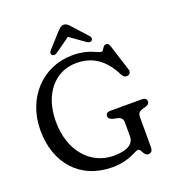

<svg xmlns="http://www.w3.org/2000/svg" viewBox="-162 -1039 1083 1184"><g transform="rotate(-20 380.0 -446.5)"><path d="M259 -760C267.5 -753 278.5 -754 291.5 -762.5L389 -832L486.5 -762.5C499.5 -754 510.5 -753 519 -760C525.5 -765.5 527.5 -778 517 -790L430.5 -885.5C416.5 -901 407 -911 389.5 -911C372 -911 362 -901 347.5 -885.5L261 -790C250.5 -778 252.5 -765.5 259 -760ZM480 -314C459 -314 448.5 -305 448.5 -289C448.5 -275 459.5 -267.5 476 -262L503.5 -256.5C526.5 -251 539 -240 539 -216.5V-124C539 -76 497 -46 404.5 -46C259 -46 140.5 -167.5 140.5 -365.5C140.5 -550 244.5 -662.5 380.5 -662.5C478.5 -662.5 558.5 -620.5 618 -500.5C626 -485 637.5 -478.5 650.5 -480C667.5 -481.5 677.5 -496 672.5 -513L619 -682C613 -702 607 -709 593 -709C571.5 -709 569 -674 551.5 -674C530.5 -674 485.5 -716 376 -716C178.5 -716 32.5 -559.5 32.5 -347.5C32.5 -132.5 161.5 18 375 18C484.5 18 536.5 -29.5 556.5 -29.5C576.5 -29.5 577.5 18 609 18C628 18 637.5 6 637.5 -20V-216.5C637.5 -241 651.5 -252.5 673.5 -258L693.5 -263C708.5 -268.5 717 -275.5 717 -289.5C717 -304.5 707 -314 686 -314Z"/></g></svg>

Font: dr Title
Style: Regular
Weight: 400
Version: Version 1.000;hotconv 1.0.109;makeotfexe 2.5.65596